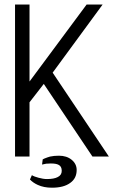

<svg xmlns="http://www.w3.org/2000/svg" viewBox="-20 -706 540 867"><path d="M47.9 1H113.3V-244.1L177.7 -327.1L397.5 1H471.7L217.8 -377.9L443.4 -685.5H371.1L113.3 -337.9V-685.5H47.9ZM169.9 37.1Q181.6 34.2 188.5 33.2Q198.2 32.2 209 32.2Q233.4 32.2 244.1 38.1Q258.8 44.9 258.8 65.4Q258.8 85 240.2 93.8Q223.6 102.5 192.4 102.5Q174.8 102.5 154.3 96.7Q134.8 91.8 124 85L115.2 104.5Q128.9 119.1 150.4 128.9Q177.7 141.6 214.8 141.6Q267.6 141.6 296.9 120.1Q326.2 99.6 326.2 61.5Q326.2 34.2 303.7 15.6Q281.2 -2.9 246.1 -2.9Q223.6 -2.9 206.1 1Q195.3 3.9 180.7 9.8L172.9 13.7Z"/></svg>

Font: DotumChe
Style: Regular
Weight: 400
Monospace: yes
Version: Version 2.21